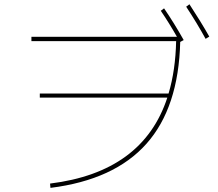

<svg xmlns="http://www.w3.org/2000/svg" viewBox="-20 -866 1040 916"><path d="M747.1 -814.5 762.7 -826.2Q811.5 -754.9 856.4 -674.8L839.8 -666Q832 -352.5 678.7 -180.2Q525.4 -7.8 220.7 30.3L218.8 9.8Q662.1 -44.9 778.3 -400.4H169.9V-419.9H784.2Q817.4 -531.2 820.3 -669.9H129.9V-690.4H824.2Q787.1 -755.9 747.1 -814.5ZM868.2 -834 883.8 -845.7Q937.5 -763.7 978.5 -691.4L960.9 -680.7Q920.9 -753.9 868.2 -834Z"/></svg>

Font: Mgen+ 1mn thin
Style: Regular
Weight: 100
Designer: [Source Han Sans]
Ryoko NISHIZUKA  (kana & ideographs); Paul D. Hunt (Latin, Greek & Cyrillic); Wenlong ZHANG  (bopomofo
Version: Version 1.059.20150602